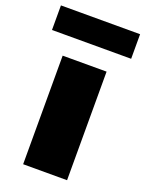

<svg xmlns="http://www.w3.org/2000/svg" viewBox="-182 -843 692 914"><g transform="rotate(20 164.5 -386.0)"><path d="M53.5 0V-550H276V0ZM-36 -647.5V-772H365V-647.5Z"/></g></svg>

Font: Encode Sans SemiExpanded Black
Style: Regular
Weight: 900
Width: 6
Designer: Multiple Designers
Foundry: Impallari Type
Version: Version 3.002